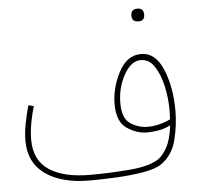

<svg xmlns="http://www.w3.org/2000/svg" viewBox="-50 -720 814 793"><g transform="rotate(-5 356.5 -324.0)"><path d="M574 -642Q574 -669 548 -669Q521 -669 521 -642Q521 -616 548 -616Q574 -616 574 -642ZM548 -179Q511 -179 477.5 -200.5Q444 -222 444 -285Q444 -350 473.5 -403Q503 -456 543 -456Q578 -456 600 -422.5Q622 -389 633 -339.5Q644 -290 644 -241Q644 -220 643 -202Q596 -179 548 -179ZM290 21Q341 21 401.5 18Q462 15 514 6Q566 -3 590 -20Q637 -53 652.5 -114Q668 -175 668 -235Q668 -334 637 -407.5Q606 -481 547 -481Q488 -481 454 -416Q420 -351 420 -283Q420 -211 460.5 -183.5Q501 -156 544 -156Q567 -156 592.5 -160.5Q618 -165 641 -177Q634 -119 617 -87.5Q600 -56 580 -42Q543 -16 459 -9Q375 -2 296 -2Q184 -2 124 -42.5Q64 -83 64 -167Q64 -202 71 -239Q78 -276 87 -305L65 -311Q56 -280 48 -240Q40 -200 40 -165Q40 -74 107.5 -26.5Q175 21 290 21Z"/></g></svg>

Font: Noto Sans Arabic Condensed Thin
Style: Regular
Weight: 250
Width: 3
Designer: Nadine Chahine
Foundry: Monotype Imaging Inc.
Version: 1.001